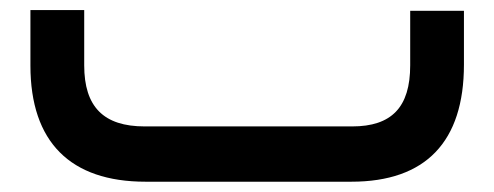

<svg xmlns="http://www.w3.org/2000/svg" viewBox="-20 -353 960 373"><path d="M261.2 -107.4C181.2 -107.4 143.6 -145.5 143.6 -226.1V-333.5H39.1V-225.6C39.1 -77.1 116.7 0 262.7 0H662.6C807.1 0 881.3 -77.6 881.3 -227.5V-332H776.9V-226.1C776.9 -144.5 740.7 -107.4 664.1 -107.4Z"/></svg>

Font: Shabnam Medium
Style: Regular
Weight: 500
Foundry: DejaVu fonts team - Redesigned by Saber Rastikerdar - Based on Vazir font
Version: Version 5.0.1